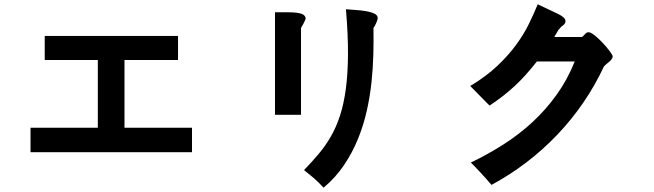

<svg xmlns="http://www.w3.org/2000/svg" viewBox="-20 -760 3040 893"><path d="M122 -52V-166H435V-481H188V-593H808V-481H559V-166H873V-52Z M1737 -675Q1734 -661 1728 -649Q1722 -637 1717 -630Q1718 -573 1716.5 -509.5Q1715 -446 1708 -379Q1701 -312 1686 -245Q1671 -178 1645 -114Q1619 -50 1580 8Q1541 66 1485 113Q1471 98 1461.5 88.5Q1452 79 1442 70.5Q1432 62 1421 53Q1410 44 1394 31Q1431 -7 1462.5 -44.5Q1494 -82 1519 -125.5Q1544 -169 1561.5 -222.5Q1579 -276 1588.5 -346.5Q1598 -417 1598.5 -507.5Q1599 -598 1589 -717Q1609 -715 1634.5 -713.5Q1660 -712 1683 -708Q1706 -704 1721.5 -696.5Q1737 -689 1737 -675ZM1402 -674Q1397 -660 1390.5 -648.5Q1384 -637 1380 -630V-226H1259V-703Q1289 -703 1314 -703Q1339 -703 1358 -701Q1377 -699 1388.5 -693Q1400 -687 1402 -674Z M2558 -588H2687Q2694 -593 2701 -601.5Q2708 -610 2717 -610Q2726 -611 2744.5 -596.5Q2763 -582 2781 -563Q2799 -544 2813.5 -525Q2828 -506 2830 -498Q2828 -484 2812.5 -472Q2797 -460 2789 -451Q2706 -274 2572 -133.5Q2438 7 2266 100Q2251 82 2239 69Q2227 56 2216.5 44.5Q2206 33 2195 21.5Q2184 10 2170 -4Q2249 -42 2322 -88.5Q2395 -135 2457 -192.5Q2519 -250 2569 -319.5Q2619 -389 2653 -474H2477Q2450 -440 2425.5 -412.5Q2401 -385 2375 -361Q2349 -337 2320.5 -314.5Q2292 -292 2257 -269Q2248 -278 2235 -291Q2222 -304 2209 -317.5Q2196 -331 2184.5 -342.5Q2173 -354 2167 -360Q2242 -405 2293.5 -454Q2345 -503 2380.5 -551.5Q2416 -600 2439.5 -648Q2463 -696 2481 -740Q2539 -713 2575 -695.5Q2611 -678 2610 -662Q2610 -650 2599 -642.5Q2588 -635 2583 -627L2578 -622Q2571 -611 2568 -605Q2565 -599 2558 -588Z"/></svg>

Font: D2Coding
Style: Bold
Weight: 700
Monospace: yes
Designer: Yong-Rak Park; Jeong-Hwan Yoon; Sang-Min Lee;
Foundry: NHN Corporation
Version: Version 1.3.2; Build 20180524